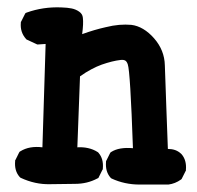

<svg xmlns="http://www.w3.org/2000/svg" viewBox="-20 -490 540 526"><path d="M362.3 15.6Q321.3 15.6 285.6 -1L284.2 -2L282.7 -3.4Q268.1 -20 270.5 -46.9V-48.8L271.5 -50.3L281.2 -69.8L282.7 -72.3L284.7 -73.7Q306.2 -87.4 344.2 -84Q336.9 -294.4 330.1 -313.5Q327.6 -321.3 323.2 -324Q318.8 -326.7 310.1 -325.7Q288.1 -323.2 258.8 -313Q245.1 -308.1 230 -300Q214.8 -292 199.2 -280.8L191.9 -86.4Q207.5 -87.4 221.4 -84.2Q235.4 -81.1 247.1 -73.7L248.5 -72.8L249.5 -71.8Q264.2 -55.2 261.7 -28.3V-26.4L260.7 -24.9L251 -5.4L249.5 -2.4L246.6 -1Q219.2 13.7 185.5 13.7Q154.3 13.7 116.7 14.6Q76.2 15.6 36.6 -2.9L35.2 -3.9L33.7 -5.4Q19 -22 21.5 -48.8V-50.8L22.5 -52.2L32.2 -71.8L33.7 -74.2L36.1 -75.7Q60.5 -90.8 96.2 -86.4L105 -369.6L84.5 -368.2H82L80.1 -369.1L54.7 -380.9L52.7 -381.8L51.3 -383.3Q34.7 -401.9 37.1 -427.7V-429.7L38.1 -431.2L47.9 -450.7L49.8 -454.1L53.2 -455.6Q98.1 -471.7 147.9 -469.7Q165 -469.2 176.5 -466.8Q188 -464.4 197 -458Q206.1 -451.7 207 -441.4Q208 -433.1 207.5 -422.1Q207 -411.1 205.1 -396.5Q238.8 -408.7 269.5 -415.5Q289.1 -420.4 306.6 -421.9Q324.2 -423.3 339.8 -421.9Q356.4 -419.9 372.1 -410.6Q387.7 -401.4 401.9 -385.3Q430.7 -352.5 431.6 -311Q432.1 -298.8 433.1 -269Q434.1 -239.3 435.8 -192.4Q437.5 -145.5 439.9 -82Q450.7 -82 459.7 -78.9Q468.8 -75.7 476.1 -68.8L476.6 -68.4L477.1 -67.9Q491.7 -51.3 489.3 -24.4V-22.5L488.3 -21L478.5 -1.5L477.5 0.5L475.6 2Q460 13.2 441.4 15.6H440.9H440.4Z"/></svg>

Font: NaikaiFont
Style: Bold
Weight: 700
Version: Version 1.89